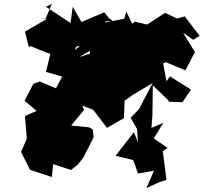

<svg xmlns="http://www.w3.org/2000/svg" viewBox="-20 -852 1044 985"><path d="M402 -310 460 -288 448 -302 529 -196 616 -246 619 -335 661 -365 763 -426 693 -292 650 -248 683 -190 688 -122 667 -174 573 -53 663 -31C672 -9 680 14 687 38L770 24L731 113L799 82L834 71L815 -77L840 -93L769 -142L818 -222L757 -196L762 -261L764 -414L843 -338L847 -330L916 -328L960 -392L852 -460L834 -435L817 -527L831 -533L931 -491L980 -585L919 -684L971 -648L1004 -668L928 -768L888 -757L827 -786L735 -726L671 -741L658 -730L628 -793L618 -756L517 -736L494 -649L470 -694L365 -594L370 -612L503 -653L521 -743H561L538 -760L515 -789L398 -739L353 -817L342 -734L216 -817L246 -832L213 -754L189 -760L219 -754L108 -690L128 -610L136 -616C170 -602 202 -588 238 -575L216 -483L299 -459L267 -399L184 -434L151 -422L106 -335L168 -283L108 -257L120 -113L121 -149L88 -72L134 19L246 56L253 -10L344 20L379 -7C388 -19 399 -32 408 -44L460 -147L456 -188L436 -199L345 -208L411 -288ZM443 -542 450 -517 525 -506 580 -509 666 -549 675 -526 699 -450 796 -438 725 -523 666 -581 641 -545 592 -528 520 -574 471 -586 386 -559 441 -591V-514Z"/></svg>

Font: Hussar Lance
Style: ExBdObl
Weight: 700
Foundry: Cannot Into Space Fonts, PlusOne Fonts
Version: Version 2.270